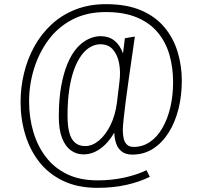

<svg xmlns="http://www.w3.org/2000/svg" viewBox="-20 -734 978 924"><path d="M449 170Q354 170 284 136.5Q214 103 169 45.5Q124 -12 101.5 -86.5Q79 -161 79 -243Q79 -313 95.5 -381.5Q112 -450 145 -510Q178 -570 227.5 -616Q277 -662 343 -688Q409 -714 490 -714Q590 -714 659.5 -684Q729 -654 772 -602Q815 -550 835 -483.5Q855 -417 855 -346Q855 -274 839 -210Q823 -146 792 -96.5Q761 -47 717 -18.5Q673 10 617 10Q586 10 567 -4Q548 -18 539.5 -42Q531 -66 530 -96Q511 -63 487.5 -39.5Q464 -16 437.5 -3.5Q411 9 381 9Q348 9 321 -10.5Q294 -30 278.5 -70Q263 -110 263 -173Q263 -256 274.5 -319.5Q286 -383 305.5 -429Q325 -475 350.5 -503.5Q376 -532 405.5 -546Q435 -560 464 -560Q503 -560 530 -539Q557 -518 572 -477L581 -550L629 -558Q623 -517 615.5 -464Q608 -411 600 -356Q592 -301 585.5 -250.5Q579 -200 575 -162Q571 -124 571 -108Q571 -85 575.5 -66.5Q580 -48 591.5 -37.5Q603 -27 624 -27Q666 -27 701 -50.5Q736 -74 761 -117Q786 -160 799.5 -216.5Q813 -273 813 -339Q813 -409 795.5 -470Q778 -531 739.5 -577.5Q701 -624 639 -650Q577 -676 489 -676Q397 -676 327.5 -639.5Q258 -603 212.5 -541Q167 -479 143.5 -402.5Q120 -326 120 -246Q120 -168 140.5 -99Q161 -30 201.5 22.5Q242 75 303.5 104.5Q365 134 449 134Q518 134 579 120.5Q640 107 685 85L701 117Q650 142 587 156Q524 170 449 170ZM390 -31Q424 -31 456 -57.5Q488 -84 511.5 -131.5Q535 -179 543 -242L555 -342Q561 -390 553 -430.5Q545 -471 523 -496Q501 -521 463 -521Q439 -521 415.5 -508Q392 -495 372 -468Q352 -441 337 -400.5Q322 -360 313.5 -304.5Q305 -249 305 -177Q305 -128 313.5 -96Q322 -64 341 -47.5Q360 -31 390 -31Z"/></svg>

Font: Truculenta ExtraLight
Style: Regular
Weight: 250
Version: Version 1.002